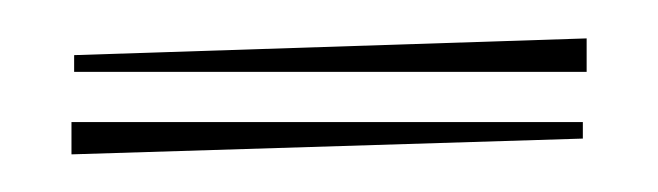

<svg xmlns="http://www.w3.org/2000/svg" viewBox="-20 -654 346 101"><path d="M17.6 -572.8V-589.8H286.6V-581.1ZM288.6 -633.8V-616.2H19V-625Z"/></svg>

Font: FoglihtenNo03
Style: Regular
Weight: 500
Version: Version 0.59